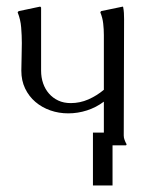

<svg xmlns="http://www.w3.org/2000/svg" viewBox="-20 -442 439 584"><path d="M262.7 -38.6H295.9V-132.8Q272.5 -115.2 244.6 -106.2Q216.8 -97.2 187.5 -97.2Q158.7 -97.2 133.1 -106.2Q107.4 -115.2 87.6 -132.1Q67.9 -148.9 56.4 -172.9Q44.9 -196.8 44.9 -227.1Q44.9 -248 45.7 -269Q46.4 -290 46.4 -311Q46.4 -334 44.4 -358.4Q42.5 -382.8 33.7 -404.3L34.7 -406.2L37.1 -408.2L102.1 -421.9Q104 -420.9 105 -418.9V-227.1Q105 -206.5 111.1 -188.7Q117.2 -170.9 128.9 -157.5Q140.6 -144 157.2 -136.2Q173.8 -128.4 195.3 -128.4Q223.1 -128.4 248.8 -139.6Q274.4 -150.9 295.9 -168.9V-335.4Q295.9 -353 293.9 -370.4Q292 -387.7 285.2 -404.3Q285.6 -406.2 287.6 -408.2L353.5 -421.9L354.5 -420.9Q356.4 -411.6 356.9 -402.6Q357.4 -393.6 357.4 -383.8Q357.4 -294.9 356.9 -207Q356.4 -119.1 356.4 -29.8Q356.4 -22.9 358.9 -16.4Q361.3 -9.8 364.7 -3.9V-1L362.8 0H322.3V122.1H262.7Z"/></svg>

Font: CAT Linz
Style: Regular
Weight: 400
Designer: Peter Wiegel
Foundry: Peter Wiegel
Version: Version 1.08